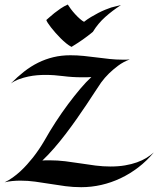

<svg xmlns="http://www.w3.org/2000/svg" viewBox="-21 -775 685 830"><path d="M644 -116.2Q613.8 -79.6 577.1 -51.5Q540.5 -23.4 500.2 -4.4Q460 14.6 417 24.4Q374 34.2 330.1 34.2Q294.9 34.2 261.7 29.8Q228.5 25.4 196 20Q163.6 14.6 131.6 10.3Q99.6 5.9 66.9 5.9Q49.8 5.9 32 7.6Q14.2 9.3 -1 13.2Q17.1 4.4 34.2 -7.8Q51.3 -20 66.9 -34.4Q82.5 -48.8 96.2 -64.2Q109.9 -79.6 121.6 -94.2Q148.4 -128.4 170.9 -167Q193.4 -207 219.7 -247.6Q246.1 -288.1 273.2 -324.5Q300.3 -360.8 326.2 -391.4Q352.1 -421.9 374 -441.9Q364.3 -440.9 354 -440.9Q343.8 -440.9 333 -440.9Q291 -440.9 252 -446Q212.9 -451.2 173.8 -451.2Q158.2 -451.2 139.6 -449.7Q121.1 -448.2 101.3 -444.1Q81.5 -439.9 62 -432.9Q42.5 -425.8 25.9 -414.1Q54.2 -442.9 83.3 -465.6Q112.3 -488.3 143.8 -503.9Q175.3 -519.5 209.7 -527.8Q244.1 -536.1 283.2 -536.1Q312.5 -536.1 341.1 -533.2Q369.6 -530.3 397.7 -526.6Q425.8 -522.9 453.4 -520Q481 -517.1 508.8 -517.1Q516.6 -517.1 524.4 -517.1Q532.2 -517.1 540 -518.1Q512.2 -507.8 489.7 -491Q467.3 -474.1 450.7 -458Q431.2 -439 416 -418Q404.8 -401.9 388.7 -377Q372.6 -352.1 352.8 -322.5Q333 -293 310.1 -260.3Q287.1 -227.5 262.7 -195.6Q238.3 -163.6 212.6 -134Q187 -104.5 162.1 -81.1Q169.4 -82 177 -82Q184.6 -82 192.9 -82Q228 -82 261.5 -77.9Q294.9 -73.7 327.4 -68.6Q359.9 -63.5 392.1 -59.3Q424.3 -55.2 457 -55.2Q491.2 -55.2 519.5 -60.1Q547.9 -64.9 571 -73.2Q594.2 -81.5 612.1 -92.5Q629.9 -103.5 644 -116.2ZM179.2 -688.5Q184.1 -692.4 193.1 -700.7Q202.1 -709 214.1 -718.5Q226.1 -728 240.7 -738Q255.4 -748 272 -755.4Q276.4 -748 284.9 -736.6Q293.5 -725.1 303.7 -713.9Q314 -702.6 324.5 -693.4Q335 -684.1 342.3 -680.7Q356.4 -691.9 372.3 -701.4Q388.2 -710.9 403.8 -719Q419.4 -727.1 433.8 -732.9Q448.2 -738.8 460 -742.7L502.4 -753.4Q465.3 -729.5 434.1 -701.7Q402.8 -673.8 380.4 -637.2Q358.4 -619.1 336.9 -604Q315.4 -588.9 288.1 -572.3Q276.9 -578.1 264.9 -587.9Q252.9 -597.7 241.2 -609.4Q229.5 -621.1 218.8 -633.3Q208 -645.5 199.5 -656.5Q190.9 -667.5 185.5 -676Q180.2 -684.6 179.2 -688.5Z"/></svg>

Font: Eagle Lake
Style: Regular
Weight: 400
Designer: Astigmatic (AOETI)
Foundry: Astigmatic (AOETI)
Version: Version 1.000